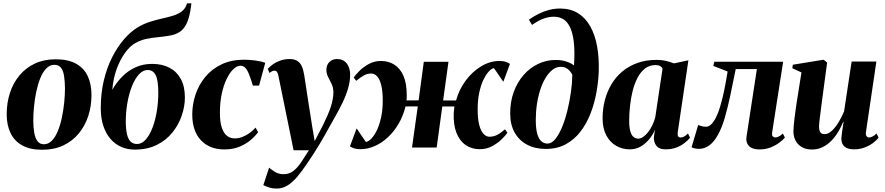

<svg xmlns="http://www.w3.org/2000/svg" viewBox="-20 -882 5290 1148"><path d="M313 -527.5Q386.5 -527.5 434 -501.5Q481.5 -475.5 504.2 -427.5Q527 -379.5 527 -313.5Q527 -247.5 507.8 -188.5Q488.5 -129.5 451 -84Q413.5 -38.5 358.5 -12.5Q303.5 13.5 232.5 13.5Q160 13.5 112.8 -12.8Q65.5 -39 42.8 -87Q20 -135 20 -198.5Q20 -266.5 39.2 -326Q58.5 -385.5 96.2 -431Q134 -476.5 188.5 -502Q243 -527.5 313 -527.5ZM305 -494.5Q278 -494.5 257 -473Q236 -451.5 221.2 -415.2Q206.5 -379 197.2 -335.2Q188 -291.5 183.5 -246Q179 -200.5 179 -161Q179 -120.5 184.8 -88.2Q190.5 -56 204.2 -37.8Q218 -19.5 242.5 -19.5Q269.5 -19.5 290.5 -41.2Q311.5 -63 326.2 -99.5Q341 -136 350.2 -180.2Q359.5 -224.5 364 -269.8Q368.5 -315 368.5 -354.5Q368 -397 363 -428.2Q358 -459.5 344.5 -477Q331 -494.5 305 -494.5Z M1124.5 -862 1121.5 -840Q1115.5 -794.5 1103.5 -759.8Q1091.5 -725 1068.5 -702.5Q1045.5 -680 1005 -671Q994.5 -669 982.5 -667Q970.5 -665 958 -663.5Q939.5 -660.5 912.2 -658.2Q885 -656 853.2 -649Q821.5 -642 790 -625Q758 -607.5 728 -566.5Q698 -525.5 677.2 -468.2Q656.5 -411 651.5 -345Q675.5 -388 710 -423.2Q744.5 -458.5 789.5 -479.2Q834.5 -500 889.5 -500Q950 -500 993.8 -476.8Q1037.5 -453.5 1061.5 -409Q1085.5 -364.5 1085.5 -299.5Q1085.5 -246.5 1067 -191.8Q1048.5 -137 1011.5 -90.5Q974.5 -44 918 -15.8Q861.5 12.5 785 12.5Q742 12.5 705.2 -3.5Q668.5 -19.5 641 -51Q613.5 -82.5 598 -128.8Q582.5 -175 582.5 -236Q582.5 -325 601 -402Q619.5 -479 651.2 -541Q683 -603 722.2 -648Q761.5 -693 802.5 -718Q838.5 -739.5 875.2 -751.2Q912 -763 947 -770.8Q982 -778.5 1011.5 -787.2Q1041 -796 1063 -811Q1085 -826 1095.5 -853.5L1098 -862ZM863.5 -463.5Q835 -463.5 811 -437.5Q787 -411.5 769.2 -367.2Q751.5 -323 741.8 -267.8Q732 -212.5 732 -154Q732.5 -107 739.8 -77.5Q747 -48 762 -34.5Q777 -21 799 -21Q828.5 -21 852.2 -48.5Q876 -76 892.8 -121Q909.5 -166 918 -219.8Q926.5 -273.5 926.5 -326Q926.5 -402 910.8 -432.8Q895 -463.5 863.5 -463.5Z M1321.5 11.5Q1233.5 11.5 1181.8 -43Q1130 -97.5 1129.5 -196.5Q1129.5 -258 1149 -316.5Q1168.5 -375 1207.5 -422.2Q1246.5 -469.5 1304.8 -497.2Q1363 -525 1439.5 -525Q1468.5 -525 1504.5 -520.5Q1540.5 -516 1566 -506.5L1529 -370H1492Q1479 -413.5 1468.5 -439.2Q1458 -465 1446.2 -477Q1434.5 -489 1417.5 -489Q1396.5 -489 1374.8 -468Q1353 -447 1334.8 -409.2Q1316.5 -371.5 1305.5 -319.5Q1294.5 -267.5 1295 -205Q1295 -151 1306.5 -117.8Q1318 -84.5 1337.8 -69.5Q1357.5 -54.5 1383.5 -54.5Q1408 -54.5 1431.8 -64.2Q1455.5 -74 1475.2 -88.8Q1495 -103.5 1508 -119L1523.5 -92Q1506.5 -68.5 1478.8 -44.8Q1451 -21 1412 -4.8Q1373 11.5 1321.5 11.5Z M1644.5 -429.5Q1641 -446.5 1635.5 -453Q1630 -459.5 1622 -459.5Q1614 -459.5 1607 -456Q1600 -452.5 1591.5 -445.5L1581 -470Q1593.5 -484.5 1612.8 -498Q1632 -511.5 1657 -520.2Q1682 -529 1711.5 -529Q1739.5 -529 1757 -518.2Q1774.5 -507.5 1784 -487Q1793.5 -466.5 1798.5 -436Q1803 -407.5 1808.8 -369.2Q1814.5 -331 1821.2 -288Q1828 -245 1834.5 -203.2Q1841 -161.5 1846.5 -127L1861.5 -38L1912 -135.5Q1927.5 -167 1939.2 -194.2Q1951 -221.5 1958.5 -245.5Q1966 -269.5 1969.8 -290.8Q1973.5 -312 1973.5 -331Q1973 -359 1962.5 -380.5Q1952 -402 1941.8 -422Q1931.5 -442 1931.5 -465Q1931.5 -493.5 1949.5 -511.2Q1967.5 -529 1994.5 -529Q2023 -529 2040.2 -515.5Q2057.5 -502 2065.5 -480.8Q2073.5 -459.5 2073.5 -436Q2073.5 -395.5 2061.2 -353.5Q2049 -311.5 2028 -268Q2007 -224.5 1981 -179Q1965 -151 1950.5 -125Q1936 -99 1921.8 -73.5Q1907.5 -48 1891.8 -21.8Q1876 4.5 1857.8 33Q1839.5 61.5 1817 94.5Q1787 139.5 1758.2 173.8Q1729.5 208 1699.2 226.8Q1669 245.5 1634 245.5Q1609.5 245.5 1590.2 239.2Q1571 233 1554.5 225L1589 120.5Q1599.5 129.5 1622.2 144.5Q1645 159.5 1674.5 159.5Q1709.5 159.5 1734 140.2Q1758.5 121 1780.2 88.8Q1802 56.5 1827 16.5H1735.5Z M2135 10Q2114 10 2099 5.5Q2084 1 2072.5 -7L2112.5 -114.5Q2118.5 -105 2125.8 -94.5Q2133 -84 2140.2 -73.2Q2147.5 -62.5 2154.5 -52.2Q2161.5 -42 2168 -33Q2184 -36 2201.2 -54Q2218.5 -72 2233.8 -104Q2249 -136 2258.8 -180.8Q2268.5 -225.5 2268.5 -280.5Q2268.5 -336.5 2259.5 -372.5Q2250.5 -408.5 2235 -425.5Q2219.5 -442.5 2199 -442.5Q2176.5 -442.5 2156 -431.2Q2135.5 -420 2110 -398.5L2095 -418.5Q2104.5 -433 2127.5 -456.5Q2150.5 -480 2184 -498.8Q2217.5 -517.5 2258 -517.5Q2301.5 -517.5 2336.5 -496.2Q2371.5 -475 2391.8 -429.8Q2412 -384.5 2412 -312Q2412 -305.5 2411.8 -297.2Q2411.5 -289 2410.5 -281.5L2483 -282L2514 -512.5H2661.5L2629.5 -281.5H2707Q2725 -347.5 2765 -401Q2805 -454.5 2857.8 -486Q2910.5 -517.5 2966.5 -517.5Q2987.5 -517.5 3002.5 -513Q3017.5 -508.5 3029 -500L2989.5 -393Q2983 -402.5 2975.8 -413Q2968.5 -423.5 2961.2 -434.2Q2954 -445 2947 -455.2Q2940 -465.5 2933 -474.5Q2918.5 -472 2901.8 -453.8Q2885 -435.5 2869.8 -403.2Q2854.5 -371 2845.2 -326.5Q2836 -282 2836 -226.5Q2836 -171.5 2845.2 -135.8Q2854.5 -100 2870.5 -82.2Q2886.5 -64.5 2906.5 -64.5Q2931.5 -64.5 2952.8 -75.5Q2974 -86.5 2999.5 -109L3014 -88.5Q3004.5 -74 2981.2 -50.8Q2958 -27.5 2924.2 -8.8Q2890.5 10 2848.5 10Q2799.5 10 2763.2 -15.5Q2727 -41 2708.5 -89.8Q2690 -138.5 2693 -206.5Q2693.5 -214.5 2694.8 -225.5Q2696 -236.5 2697 -245.5H2624.5L2591 0H2443.5L2478 -246L2404.5 -245.5Q2391 -189.5 2363.8 -142.8Q2336.5 -96 2300 -61.8Q2263.5 -27.5 2221 -8.8Q2178.5 10 2135 10Z M3243.5 8.5Q3179.5 8.5 3131.8 -16.8Q3084 -42 3057.2 -89.5Q3030.5 -137 3030.5 -204Q3030.5 -274.5 3052 -333Q3073.5 -391.5 3111.2 -434.2Q3149 -477 3198.2 -500.2Q3247.5 -523.5 3303.5 -523.5Q3338.5 -523.5 3367.8 -513.5Q3397 -503.5 3412 -490.5Q3417.5 -575 3410.8 -631.2Q3404 -687.5 3387.5 -720.8Q3371 -754 3346.8 -768Q3322.5 -782 3292.5 -782Q3263 -782 3232.2 -771.5Q3201.5 -761 3161 -733L3142.5 -764.5Q3169.5 -783.5 3199.8 -798.8Q3230 -814 3262.5 -822.5Q3295 -831 3328.5 -831Q3391 -831 3435.8 -803.2Q3480.5 -775.5 3509 -725Q3537.5 -674.5 3550 -606Q3562.5 -537.5 3560 -456Q3558 -395 3546.2 -329.8Q3534.5 -264.5 3511.2 -204.2Q3488 -144 3451.5 -96Q3415 -48 3363.5 -19.8Q3312 8.5 3243.5 8.5ZM3253.5 -23.5Q3278.5 -23.5 3300.5 -50.8Q3322.5 -78 3341 -122.8Q3359.5 -167.5 3372.8 -222Q3386 -276.5 3393.8 -332Q3401.5 -387.5 3402 -435Q3395.5 -448 3386 -458.8Q3376.5 -469.5 3363.5 -476Q3350.5 -482.5 3332.5 -482.5Q3306.5 -482.5 3284 -465.2Q3261.5 -448 3242.8 -417.5Q3224 -387 3210.8 -346.8Q3197.5 -306.5 3190.5 -260Q3183.5 -213.5 3183.5 -165Q3183.5 -113 3192.2 -82Q3201 -51 3217 -37.2Q3233 -23.5 3253.5 -23.5Z M4032.5 -92.5Q4030 -73.5 4035 -66.8Q4040 -60 4049 -60Q4059.5 -60 4070.2 -65.5Q4081 -71 4093.5 -84L4106 -58.5Q4093.5 -43 4072.8 -26.8Q4052 -10.5 4023.8 0.2Q3995.5 11 3960 11Q3919.5 11 3903.2 -12.2Q3887 -35.5 3890 -65.5L3896.5 -108Q3886 -80.5 3864.5 -53Q3843 -25.5 3813 -7.2Q3783 11 3745.5 11Q3701.5 11 3664.5 -10Q3627.5 -31 3605.2 -72.5Q3583 -114 3583 -175Q3583 -230 3596.2 -281.8Q3609.5 -333.5 3635.5 -377.5Q3661.5 -421.5 3700.5 -454.2Q3739.5 -487 3791 -505.5Q3842.5 -524 3906 -524Q3936.5 -524 3962 -518Q3987.5 -512 4009.5 -503L4096 -521.5ZM3941.5 -472Q3938 -480 3927.8 -486.5Q3917.5 -493 3900.5 -493Q3863 -493 3836.2 -472Q3809.5 -451 3791.2 -415.5Q3773 -380 3762.2 -336.2Q3751.5 -292.5 3746.8 -247Q3742 -201.5 3742 -161.5Q3742 -119 3749.2 -95.5Q3756.5 -72 3769 -62.5Q3781.5 -53 3796 -53Q3810 -53 3825 -63Q3840 -73 3854 -90.5Q3868 -108 3879.5 -131.2Q3891 -154.5 3898 -181Z M4597 -91.5Q4594 -72 4601 -66Q4608 -60 4615 -60Q4623.5 -60 4635.2 -65.2Q4647 -70.5 4661 -83.5L4673 -59Q4661 -45 4639.2 -28.8Q4617.5 -12.5 4587.5 -0.5Q4557.5 11.5 4520 11.5Q4478 11.5 4458 -9.2Q4438 -30 4443.5 -64.5L4505.5 -469H4379Q4362.5 -386.5 4346.8 -312Q4331 -237.5 4313.5 -177.5Q4296 -117.5 4273 -76.5Q4248 -31.5 4219.8 -11.8Q4191.5 8 4160 8Q4145.5 8 4133.2 5Q4121 2 4115 -1.5L4154.5 -134.5Q4160 -132.5 4167.2 -130Q4174.5 -127.5 4183 -125.8Q4191.5 -124 4200 -124Q4216.5 -124 4230.8 -137Q4245 -150 4256.8 -171.5Q4268.5 -193 4277.8 -220Q4287 -247 4294 -274Q4303 -307.5 4310 -341Q4317 -374.5 4322 -404.2Q4327 -434 4330.5 -454.5L4245 -488L4251 -513H4662.5Z M4834.5 12Q4800 12 4775.2 -2Q4750.5 -16 4737.2 -40.5Q4724 -65 4724 -97Q4724 -112 4726 -133Q4728 -154 4730.8 -177.8Q4733.5 -201.5 4737 -224.2Q4740.5 -247 4743 -265.5L4772 -449L4717.5 -474L4720.5 -495L4904.5 -525L4925.5 -508L4895.5 -284Q4893 -264 4889.8 -240Q4886.5 -216 4883.8 -193.2Q4881 -170.5 4879 -153Q4877 -135.5 4877 -128Q4877 -112 4880 -101.5Q4883 -91 4890.2 -85.5Q4897.5 -80 4910.5 -80Q4932.5 -80 4954.5 -100.8Q4976.5 -121.5 4995.2 -153Q5014 -184.5 5027 -216.5L5072 -514H5220L5157.5 -91.5Q5155.5 -75 5161.5 -67.5Q5167.5 -60 5176 -60Q5185.5 -60 5197.2 -65.8Q5209 -71.5 5221 -84L5233 -59Q5220 -41.5 5197.8 -25.5Q5175.5 -9.5 5147.2 0.8Q5119 11 5087.5 11Q5048 11 5029.5 -5.8Q5011 -22.5 5010.5 -50.5Q5010.5 -55.5 5011.8 -67Q5013 -78.5 5015 -93.2Q5017 -108 5019.5 -124Q5022 -140 5024 -154L5022 -154.5Q5009.5 -123 4991.5 -93.2Q4973.5 -63.5 4950.2 -39.8Q4927 -16 4898 -2Q4869 12 4834.5 12Z"/></svg>

Font: Merriweather 120pt ExtraBold
Style: Italic
Weight: 800
Italic angle: -7.8°
Version: Version 2.101